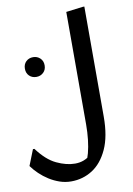

<svg xmlns="http://www.w3.org/2000/svg" viewBox="-144 -826 794 1149"><g transform="rotate(-10 253.0 -251.5)"><path d="M10 27Q64 100 123 128Q182 156 235 156Q264 156 288.5 146.5Q313 137 344 113L299 166Q311 144 320.5 108.5Q330 73 335 28.5Q340 -16 340 -63V-747L443 -760H452V-91Q452 29 416.5 106Q381 183 323 220Q265 257 194 257Q158 257 124.5 245.5Q91 234 61 215Q31 196 6 172Q-19 148 -37 123L1 27ZM97 -395Q71 -395 54 -411.5Q37 -428 37 -455Q37 -482 54 -498.5Q71 -515 97 -515Q122 -515 139.5 -498.5Q157 -482 157 -455Q157 -428 139.5 -411.5Q122 -395 97 -395Z"/></g></svg>

Font: Kufam Medium
Style: Italic
Weight: 500
Italic angle: -11°
Designer: Artur Schmal
Foundry: Original Type
Version: Version 1.301; ttfautohint (v1.8.3)